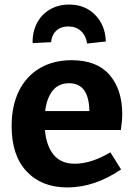

<svg xmlns="http://www.w3.org/2000/svg" viewBox="-20 -810 589 842"><path d="M464 -142 511 -67Q395 12 275 12Q163 12 97 -58Q31 -128 31 -257Q31 -346 63 -411Q95 -476 154.5 -511Q214 -546 294 -546Q405 -546 460.5 -481.5Q516 -417 516 -310Q516 -279 510 -240H177Q183 -171 215 -131.5Q247 -92 308 -92Q380 -92 464 -142ZM178 -323H372Q370 -445 283 -445Q237 -445 211 -412.5Q185 -380 178 -323ZM444 -628 362 -619Q357 -654 335 -674Q313 -694 279 -694Q247 -694 227 -675.5Q207 -657 204 -625L123 -621Q122 -670 142 -708.5Q162 -747 199 -768.5Q236 -790 283 -790Q353 -790 397.5 -744.5Q442 -699 444 -628Z"/></svg>

Font: Bitter Pro
Style: Bold
Weight: 700
Designer: Sol Matas, and Bitter project Authors
Foundry: Sol Matas
Version: Version 1.010